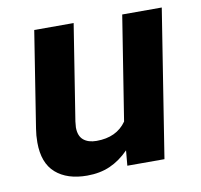

<svg xmlns="http://www.w3.org/2000/svg" viewBox="-65 -597 710 677"><g transform="rotate(-10 289.5 -259.0)"><path d="M339.8 0 344.7 -54.2Q313 -22 276.9 -6.1Q240.7 9.8 194.8 9.8Q123.5 9.8 82.5 -26.1Q41.5 -62 41.5 -135.7Q41.5 -161.1 45.4 -184.6L99.6 -528.3H240.7L186.5 -185.5Q184.6 -169.9 184.6 -164.6Q184.6 -133.8 201.7 -119.4Q218.8 -105 248.5 -105Q320.3 -105 355.5 -155.3L414.6 -528.3H556.2L472.7 0Z"/></g></svg>

Font: Mardoto
Style: Bold Italic
Weight: 700
Italic angle: -12°
Designer: Christian Robertson, Vahan Hovhannisyan
Foundry: Google
Version: Version 1.000